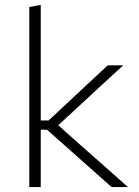

<svg xmlns="http://www.w3.org/2000/svg" viewBox="-20 -760 564 780"><path d="M433.5 0Q393.5 -35.5 353 -71.2Q312.5 -107 272.5 -143L171 -233H137.5V-270.5H177.5L261.5 -349Q300.5 -385.5 339.8 -422.2Q379 -459 417.5 -494.5H480.5Q433.5 -452 387.2 -409Q341 -366 295 -323.5L203.5 -239L202.5 -264L306.5 -171Q355 -128.5 403.5 -85.5Q452 -42.5 500 0ZM99 0Q99 -56 99 -107.8Q99 -159.5 99 -220.5V-494Q99 -557.5 99 -616.8Q99 -676 99 -731.5L145.5 -740Q145.5 -679.5 145.5 -619Q145.5 -558.5 145.5 -494V-216.5Q145.5 -157.5 145.5 -106.5Q145.5 -55.5 145.5 0Z"/></svg>

Font: Commissioner Thin ExtraLight
Style: Regular
Weight: 250
Version: Version 1.000